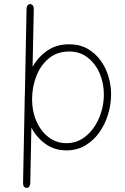

<svg xmlns="http://www.w3.org/2000/svg" viewBox="-20 -723 609 935"><path d="M109.9 191.9Q92.3 190.9 92.3 168.5L100.1 -228Q100.1 -233.4 100.1 -238.3Q100.1 -251 101.1 -263.2L109.4 -680.7Q109.4 -690.4 114.5 -696.8Q119.6 -703.1 127.4 -703.1Q134.8 -702.6 139.9 -696Q145 -689.5 144.5 -679.7L138.7 -397.5Q165.5 -445.3 210 -476.3Q254.4 -507.3 316.9 -507.3Q367.2 -507.3 405.3 -486.1Q443.4 -464.8 469.2 -429.4Q495.1 -394 508.1 -350.8Q521 -307.6 521 -263.7Q521 -214.8 506.3 -166.3Q491.7 -117.7 463.6 -78.1Q435.5 -38.6 395.3 -14.6Q355 9.3 303.7 9.3Q245.6 9.3 202.1 -21.7Q158.7 -52.7 132.8 -101.1L127.4 169.4Q127.4 178.7 122.3 185.3Q117.2 191.9 109.9 191.9ZM316.9 -472.2Q258.8 -472.2 218.5 -439.2Q178.2 -406.2 157.2 -353Q136.2 -299.8 136.2 -238.3Q136.2 -180.7 157.5 -132.3Q178.7 -84 216.6 -54.9Q254.4 -25.9 303.7 -25.9Q357.4 -25.9 398.4 -60.1Q439.5 -94.2 462.6 -148.7Q485.8 -203.1 485.8 -263.7Q485.8 -317.4 465.6 -365Q445.3 -412.6 407.5 -442.4Q369.6 -472.2 316.9 -472.2Z"/></svg>

Font: Mikhak-FD ExtraLight
Style: Regular
Weight: 200
Designer: Amin Abedi
Version: Version 3.2